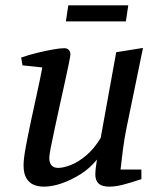

<svg xmlns="http://www.w3.org/2000/svg" viewBox="-20 -688 593 717"><path d="M144 9Q123 9 106 2Q89 -5 78.5 -22.5Q68 -40 68 -71Q68 -95 76.5 -140.5Q85 -186 96.5 -240Q108 -294 119.5 -346Q131 -398 138 -436L64 -444L59 -473Q87 -483 118 -490.5Q149 -498 176.5 -503Q204 -508 220 -508Q231 -508 237 -501.5Q243 -495 243 -485Q243 -480 237.5 -452.5Q232 -425 223 -384.5Q214 -344 204 -298.5Q194 -253 185 -211Q176 -169 170 -139Q164 -109 164 -99Q164 -80 172.5 -70.5Q181 -61 197 -61Q217 -61 245 -72Q273 -83 302.5 -108Q332 -133 356 -173L414 -493L514 -509L451 -203Q444 -166 439.5 -133Q435 -100 433 -79Q431 -58 430 -55H508V-19Q466 -5 438.5 2Q411 9 388 9Q361 9 348.5 -2.5Q336 -14 336 -36Q336 -39 336.5 -48.5Q337 -58 339 -70Q341 -82 342 -92Q316 -60 281.5 -38Q247 -16 211 -3.5Q175 9 144 9ZM226 -608 235 -668H459L450 -608Z"/></svg>

Font: Manuale Medium
Style: Italic
Weight: 500
Italic angle: -11°
Version: Version 1.002